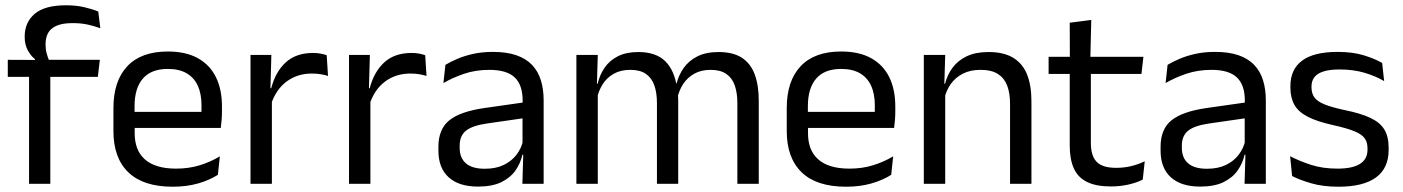

<svg xmlns="http://www.w3.org/2000/svg" viewBox="-20 -696 5311 727"><path d="M230 -676Q267.5 -676 297.2 -669.2Q327 -662.5 352 -652.5L360 -589Q335.5 -598 310.8 -603.2Q286 -608.5 255 -608.5Q217.5 -608.5 194.8 -598.8Q172 -589 162.2 -571.2Q152.5 -553.5 152.5 -528.5V-526Q152.5 -508.5 157 -492.8Q161.5 -477 167 -464L112.5 -462V-472Q97 -484 85.2 -505.5Q73.5 -527 73.5 -555.5V-558Q73.5 -611.5 111.5 -643.8Q149.5 -676 230 -676ZM90 0V-444.5H170.5V0ZM9.5 -405V-469.5L121 -469L154 -469.5H358L350.5 -405Z M634 11Q522.5 11 466 -43.5Q409.5 -98 409.5 -199.5V-286.5Q409.5 -389.5 462 -445.2Q514.5 -501 615.5 -501Q683.5 -501 729 -475.8Q774.5 -450.5 797.5 -404Q820.5 -357.5 820.5 -293V-275Q820.5 -259 819.2 -243Q818 -227 816 -211.5H741.5Q742.5 -235.5 742.8 -257Q743 -278.5 743 -296.5Q743 -341 728.8 -371.8Q714.5 -402.5 686.2 -418.8Q658 -435 615.5 -435Q552.5 -435 521 -398.5Q489.5 -362 489.5 -294V-247.5L490 -237.5V-191Q490 -160.5 499 -136Q508 -111.5 527.2 -93.8Q546.5 -76 576.2 -66.8Q606 -57.5 647 -57.5Q694.5 -57.5 735.5 -70Q776.5 -82.5 812.5 -104L805 -34Q772.5 -13.5 729.5 -1.2Q686.5 11 634 11ZM452 -211.5V-272.5H799V-211.5Z M1005.5 -298.5 987 -361 1007 -362Q1023 -424 1062 -459.8Q1101 -495.5 1165.5 -495.5Q1181.5 -495.5 1194.2 -493Q1207 -490.5 1217 -487L1222 -408.5Q1209.5 -412.5 1194.2 -415Q1179 -417.5 1160.5 -417.5Q1105.5 -417.5 1064.8 -387Q1024 -356.5 1005.5 -298.5ZM928.5 0V-488H1007.5L1003.5 -344L1009.5 -338V0Z M1378.5 -298.5 1360 -361 1380 -362Q1396 -424 1435 -459.8Q1474 -495.5 1538.5 -495.5Q1554.5 -495.5 1567.2 -493Q1580 -490.5 1590 -487L1595 -408.5Q1582.5 -412.5 1567.2 -415Q1552 -417.5 1533.5 -417.5Q1478.5 -417.5 1437.8 -387Q1397 -356.5 1378.5 -298.5ZM1301.5 0V-488H1380.5L1376.5 -344L1382.5 -338V0Z M1958 0 1961.5 -118.5 1958.5 -131V-286.5L1959 -315Q1959 -374.5 1928.8 -403Q1898.5 -431.5 1833 -431.5Q1780.5 -431.5 1736.8 -416.5Q1693 -401.5 1659 -381.5L1666.5 -450.5Q1685.5 -462 1711.8 -473.2Q1738 -484.5 1771.8 -492Q1805.5 -499.5 1846 -499.5Q1898.5 -499.5 1935.2 -486.8Q1972 -474 1994.8 -450Q2017.5 -426 2028 -392Q2038.5 -358 2038.5 -316V0ZM1790 10.5Q1717.5 10.5 1678.8 -24.8Q1640 -60 1640 -125.5V-140Q1640 -207.5 1681.8 -240.8Q1723.5 -274 1814.5 -287L1969 -309L1973.5 -250L1824.5 -228.5Q1768.5 -220.5 1744.5 -201.2Q1720.5 -182 1720.5 -144.5V-136.5Q1720.5 -98 1744.2 -77.5Q1768 -57 1815.5 -57Q1857.5 -57 1887.5 -71.5Q1917.5 -86 1936 -110.5Q1954.5 -135 1961 -165L1973.5 -110H1958Q1951 -78 1931.8 -50.5Q1912.5 -23 1878 -6.2Q1843.5 10.5 1790 10.5Z M2772 0V-305.5Q2772 -344 2762.2 -372.2Q2752.5 -400.5 2730.2 -416Q2708 -431.5 2670.5 -431.5Q2635 -431.5 2609 -417Q2583 -402.5 2567 -378.2Q2551 -354 2544.5 -323L2532 -380.5H2542Q2550 -412 2569 -439Q2588 -466 2620.5 -482.5Q2653 -499 2701 -499Q2755.5 -499 2788.8 -477.5Q2822 -456 2837.5 -414.8Q2853 -373.5 2853 -314.5V0ZM2162.5 0V-488H2243.5L2240 -371L2243.5 -366V0ZM2467.5 0V-305.5Q2467.5 -344 2457.8 -372.2Q2448 -400.5 2426 -416Q2404 -431.5 2366.5 -431.5Q2330.5 -431.5 2304.5 -417Q2278.5 -402.5 2262.5 -377.8Q2246.5 -353 2240 -321.5L2225 -379H2243Q2250.5 -412 2269 -439.2Q2287.5 -466.5 2319.2 -482.8Q2351 -499 2396.5 -499Q2464 -499 2499.2 -464Q2534.5 -429 2543.5 -362Q2546 -352 2547 -340.2Q2548 -328.5 2548 -317V0Z M3183.5 11Q3072 11 3015.5 -43.5Q2959 -98 2959 -199.5V-286.5Q2959 -389.5 3011.5 -445.2Q3064 -501 3165 -501Q3233 -501 3278.5 -475.8Q3324 -450.5 3347 -404Q3370 -357.5 3370 -293V-275Q3370 -259 3368.8 -243Q3367.5 -227 3365.5 -211.5H3291Q3292 -235.5 3292.2 -257Q3292.5 -278.5 3292.5 -296.5Q3292.5 -341 3278.2 -371.8Q3264 -402.5 3235.8 -418.8Q3207.5 -435 3165 -435Q3102 -435 3070.5 -398.5Q3039 -362 3039 -294V-247.5L3039.5 -237.5V-191Q3039.5 -160.5 3048.5 -136Q3057.5 -111.5 3076.8 -93.8Q3096 -76 3125.8 -66.8Q3155.5 -57.5 3196.5 -57.5Q3244 -57.5 3285 -70Q3326 -82.5 3362 -104L3354.5 -34Q3322 -13.5 3279 -1.2Q3236 11 3183.5 11ZM3001.5 -211.5V-272.5H3348.5V-211.5Z M3804.5 0V-303.5Q3804.5 -343 3793.8 -371.5Q3783 -400 3758.8 -415.8Q3734.5 -431.5 3692.5 -431.5Q3654 -431.5 3625.8 -417Q3597.5 -402.5 3580 -377.8Q3562.5 -353 3555.5 -321.5L3541 -379H3558.5Q3566.5 -412 3586.5 -439.2Q3606.5 -466.5 3640.2 -482.8Q3674 -499 3723 -499Q3781 -499 3816.8 -477Q3852.5 -455 3869 -413.8Q3885.5 -372.5 3885.5 -312.5V0ZM3478 0V-488H3559L3555.5 -371L3559 -366.5V0Z M4187 10Q4130.5 10 4096 -7Q4061.5 -24 4046 -58.5Q4030.5 -93 4030.5 -144.5V-452.5H4110.5V-154Q4110.5 -106 4132.5 -83.2Q4154.5 -60.5 4206.5 -60.5Q4236 -60.5 4263.2 -67Q4290.5 -73.5 4314.5 -85.5L4307 -16Q4283.5 -4 4252 3Q4220.5 10 4187 10ZM3950.5 -416V-481H4309.5L4302 -416ZM4031 -473 4030.5 -610 4112 -620.5 4108.5 -473Z M4692.5 0 4696 -118.5 4693 -131V-286.5L4693.5 -315Q4693.5 -374.5 4663.2 -403Q4633 -431.5 4567.5 -431.5Q4515 -431.5 4471.2 -416.5Q4427.5 -401.5 4393.5 -381.5L4401 -450.5Q4420 -462 4446.2 -473.2Q4472.5 -484.5 4506.2 -492Q4540 -499.5 4580.5 -499.5Q4633 -499.5 4669.8 -486.8Q4706.5 -474 4729.2 -450Q4752 -426 4762.5 -392Q4773 -358 4773 -316V0ZM4524.5 10.5Q4452 10.5 4413.2 -24.8Q4374.5 -60 4374.5 -125.5V-140Q4374.5 -207.5 4416.2 -240.8Q4458 -274 4549 -287L4703.5 -309L4708 -250L4559 -228.5Q4503 -220.5 4479 -201.2Q4455 -182 4455 -144.5V-136.5Q4455 -98 4478.8 -77.5Q4502.5 -57 4550 -57Q4592 -57 4622 -71.5Q4652 -86 4670.5 -110.5Q4689 -135 4695.5 -165L4708 -110H4692.5Q4685.5 -78 4666.2 -50.5Q4647 -23 4612.5 -6.2Q4578 10.5 4524.5 10.5Z M5048.5 11Q4989.5 11 4945.5 -1.8Q4901.5 -14.5 4872.5 -29.5L4865 -104.5Q4901.5 -85.5 4945.2 -71.5Q4989 -57.5 5044.5 -57.5Q5101 -57.5 5129.5 -75.5Q5158 -93.5 5158 -129V-134.5Q5158 -157.5 5147.2 -172.5Q5136.5 -187.5 5108.5 -199Q5080.5 -210.5 5029 -222Q4967.5 -235.5 4932 -253.8Q4896.5 -272 4881.2 -299Q4866 -326 4866 -365V-369.5Q4866 -433.5 4910.5 -466.5Q4955 -499.5 5044.5 -499.5Q5102 -499.5 5144.2 -486.5Q5186.5 -473.5 5213.5 -457.5L5221 -389Q5188.5 -408 5146.5 -420.5Q5104.5 -433 5052 -433Q5014 -433 4990.5 -425.2Q4967 -417.5 4956.5 -403.2Q4946 -389 4946 -369V-365Q4946 -343 4956.5 -327.8Q4967 -312.5 4994.2 -301.2Q5021.5 -290 5070 -279.5Q5132.5 -267 5169.2 -249.5Q5206 -232 5222 -205.2Q5238 -178.5 5238 -136.5V-128Q5238 -59 5190 -24Q5142 11 5048.5 11Z"/></svg>

Font: Anek Odia
Style: Regular
Weight: 400
Designer: Yesha Goshar & Mahesh Sahu (Odia), Yesha Goshar (Latin)
Foundry: Ek Type
Version: Version 1.003